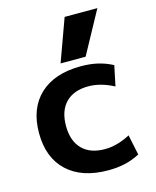

<svg xmlns="http://www.w3.org/2000/svg" viewBox="-119 -871 782 963"><g transform="rotate(-15 272.0 -390.0)"><path d="M35 -260Q35 -388 111 -459Q187 -530 324 -530Q371 -530 410.5 -521Q450 -512 488 -492L466 -387Q398 -423 334 -423Q258 -423 216.5 -380.5Q175 -338 175 -260Q175 -182 216.5 -139.5Q258 -97 334 -97Q398 -97 466 -133L488 -28Q450 -8 410.5 1Q371 10 324 10Q187 10 111 -61Q35 -132 35 -260ZM230 -570 310 -790H480L360 -570Z"/></g></svg>

Font: Enso
Style: Bold
Weight: 700
Designer: Coji Morishita
Foundry: UNDERFOREST DESIGN
Version: Version 1.000